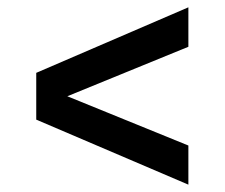

<svg xmlns="http://www.w3.org/2000/svg" viewBox="-20 -499 614 525"><path d="M495.1 5.9 79.1 -171.9V-299.8L495.1 -479V-371.1L164.1 -235.8L495.1 -101.1Z"/></svg>

Font: Grenze
Style: Bold
Weight: 700
Designer: Renata Polastri
Foundry: Omnibus-Type
Version: Version 1.002;PS 001.002;hotconv 1.0.88;makeotf.lib2.5.64775